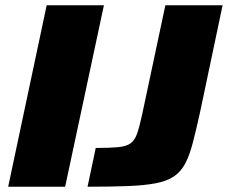

<svg xmlns="http://www.w3.org/2000/svg" viewBox="-20 -708 864 728"><path d="M11 0 157 -688H374L227 0ZM312 0 343 -147Q397 -147 428 -150Q459 -153 475 -164.5Q491 -176 500 -202Q509 -228 519 -274L607 -688H824L738 -280Q723 -212 710.5 -164.5Q698 -117 681.5 -86.5Q665 -56 638.5 -38.5Q612 -21 570 -13Q528 -5 465 -2.5Q402 0 312 0Z"/></svg>

Font: Saira SemiExpanded ExtraBold
Style: Italic
Weight: 800
Width: 6
Italic angle: -12°
Designer: Hector Gatti with collaboration of the Omnibus-Type team
Foundry: Omnibus-Type
Version: Version 1.101